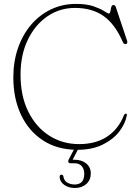

<svg xmlns="http://www.w3.org/2000/svg" viewBox="-20 -732 683 958"><path d="M613 -157.5Q605.5 -115 575 -75.5Q544.5 -36 491.8 -10.2Q439 15.5 366 15.5Q267 15.5 195.2 -31Q123.5 -77.5 85 -159Q46.5 -240.5 46.5 -345.5Q46.5 -425 69.8 -492Q93 -559 135.2 -608.5Q177.5 -658 234.5 -685.2Q291.5 -712.5 359 -712.5Q412.5 -712.5 447 -700.5Q481.5 -688.5 499.8 -676.5Q518 -664.5 523 -664.5Q528.5 -664.5 530.5 -675.2Q532.5 -686 535.2 -696.5Q538 -707 546.5 -707Q554.5 -707 558 -696.5L614.5 -527.5Q616.5 -521.5 614.2 -516.8Q612 -512 606 -512Q597.5 -511.5 593 -522Q554 -612 496.5 -652.2Q439 -692.5 354 -692.5Q278 -692.5 216.5 -650.5Q155 -608.5 118.8 -533.5Q82.5 -458.5 82.5 -359.5Q82.5 -252.5 121.2 -174.8Q160 -97 226 -55Q292 -13 374.5 -13Q458 -13 514.2 -50.2Q570.5 -87.5 597.5 -155Q602 -165 607.5 -165Q614 -165 613 -157.5ZM359 -5.5H379L342.5 65Q345.5 65 351 65Q388 65 410.5 83.8Q433 102.5 433 133.5Q433 166 410.8 186Q388.5 206 353.5 206Q323 206 301 190.8Q279 175.5 277.5 151.5Q277.5 140 286 139.5Q295 139.5 296.5 149.5Q300 170.5 316.5 179.5Q333 188.5 352.5 188.5Q400.5 188.5 400.5 135Q400.5 112 388 97.2Q375.5 82.5 350.5 82.5H331.5Q323.5 82.5 321.2 77Q319 71.5 322.5 64.5Z"/></svg>

Font: Fraunces 72pt Soft Thin
Style: Regular
Weight: 100
Version: Version 1.000;[b76b70a41]